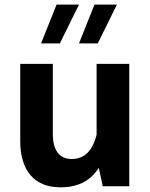

<svg xmlns="http://www.w3.org/2000/svg" viewBox="-20 -811 654 836"><path d="M542.9 -532.8H400.6V-123.5L427.5 0H542.9ZM68.1 -197.3Q68.1 -100 113.3 -47.7Q158.6 4.7 244.1 4.7Q331.4 4.7 383 -46.2Q434.6 -97.1 457.1 -204.8L401.3 -227.7Q388.9 -174.4 361.9 -146.6Q334.8 -118.7 292.2 -118.7Q251.9 -118.7 230.9 -146.7Q210 -174.6 210 -227.6V-532.8H68.1ZM226.3 -791 158.8 -621.9H240.5L324 -791ZM391.4 -791 323.9 -621.9H405.6L489.1 -791Z"/></svg>

Font: Estedad-FD VF
Style: Regular
Weight: 100
Designer: Amin Abedi
Version: Version 7.3